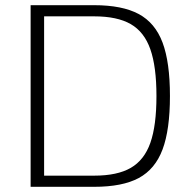

<svg xmlns="http://www.w3.org/2000/svg" viewBox="-20 -720 737 740"><path d="M98 -700H343Q451 -700 514.5 -666Q578 -632 606.5 -556Q635 -480 635 -350Q635 -220 606.5 -144Q578 -68 515 -34Q452 0 343 0H98ZM343 -43Q432 -43 484 -73Q536 -103 559.5 -169.5Q583 -236 583 -350Q583 -463 559.5 -530Q536 -597 484 -627Q432 -657 343 -657H150V-43Z"/></svg>

Font: KoHo Light
Style: Regular
Weight: 300
Version: Version 1.000; ttfautohint (v1.6)